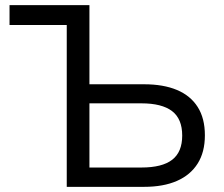

<svg xmlns="http://www.w3.org/2000/svg" viewBox="-20 -725 870 745"><path d="M239 0V-628H17V-705H327V-398H539Q614 -398 666.5 -376Q719 -354 747 -310Q775 -266 775 -200Q775 -135 747 -90.5Q719 -46 666.5 -23Q614 0 539 0ZM327 -75H529Q609 -75 648 -105Q687 -135 687 -199Q687 -264 647.5 -294Q608 -324 529 -324H327Z"/></svg>

Font: Nunito Sans 9pt
Style: Regular
Weight: 400
Version: Version 3.101;gftools[0.9.27]